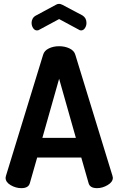

<svg xmlns="http://www.w3.org/2000/svg" viewBox="-20 -977 615 997"><path d="M9 -54Q10 -59 11 -64L204 -693Q210 -714 233.5 -725.5Q257 -737 287 -737Q317 -737 341 -725.5Q365 -714 371 -693L564 -64L566 -54Q566 -32 539 -16Q512 0 484 0Q447 0 440 -26L402 -159H173L135 -26Q128 0 91 0Q62 0 35.5 -15.5Q9 -31 9 -54ZM287 -568 200 -261H374ZM179 -820Q176 -820 172 -819Q160 -819 152 -831Q144 -843 144 -859Q144 -870 149.5 -880Q155 -890 166 -896L270 -952Q278 -957 287 -957Q294 -957 304 -952L408 -897Q429 -884 429 -858Q429 -843 421 -831Q413 -819 401 -819Q397 -819 395 -820Q393 -821 391 -822L287 -878L183 -822Z"/></svg>

Font: Dosis
Style: Regular
Weight: 400
Designer: Edgar Tolentino, Pablo Impallari, Igino Marini
Foundry: Edgar Tolentino, Pablo Impallari, Igino Marini
Version: Version 1.007;Glyphs 3.1.1 (3134)